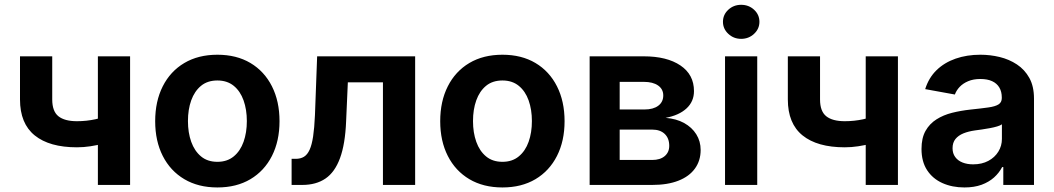

<svg xmlns="http://www.w3.org/2000/svg" viewBox="-20 -785 4474 815"><path d="M306.6 -159.7Q189.9 -159.7 127.4 -210.2Q64.9 -260.7 64.9 -362.8V-545.9H201.7V-362.8Q201.7 -312.5 228 -291.5Q254.4 -270.5 306.6 -270.5Q347.2 -270.5 385 -278.8Q422.9 -287.1 464.4 -301.3V-190.9Q444.8 -182.6 418.7 -175.5Q392.6 -168.5 363.8 -164.1Q335 -159.7 306.6 -159.7ZM395.5 0V-545.9H532.2V0Z M902.8 10.7Q821.8 10.7 762.5 -24.4Q703.1 -59.6 670.9 -123Q638.7 -186.5 638.7 -270.5Q638.7 -355 670.9 -418.7Q703.1 -482.4 762.5 -517.6Q821.8 -552.7 902.8 -552.7Q983.9 -552.7 1043 -517.6Q1102.1 -482.4 1134.3 -418.7Q1166.5 -355 1166.5 -270.5Q1166.5 -186.5 1134.3 -123Q1102.1 -59.6 1043 -24.4Q983.9 10.7 902.8 10.7ZM902.8 -98.1Q944.3 -98.1 972.2 -121.1Q1000 -144 1013.9 -183.1Q1027.8 -222.2 1027.8 -271Q1027.8 -319.8 1013.9 -358.9Q1000 -397.9 972.2 -420.7Q944.3 -443.4 902.8 -443.4Q860.8 -443.4 833.3 -420.7Q805.7 -397.9 791.7 -359.1Q777.8 -320.3 777.8 -271Q777.8 -222.2 791.7 -183.1Q805.7 -144 833.3 -121.1Q860.8 -98.1 902.8 -98.1Z M1217.8 0V-110.8H1235.4Q1255.9 -110.8 1270.3 -119.6Q1284.7 -128.4 1294.2 -149.2Q1303.7 -169.9 1309.1 -205.8Q1314.5 -241.7 1316.9 -295.9L1326.2 -545.9H1742.2V0H1605.5V-435.5H1456.5L1449.2 -270Q1445.3 -173.3 1423.3 -113.8Q1401.4 -54.2 1361.6 -27.1Q1321.8 0 1263.2 0Z M2112.8 10.7Q2031.7 10.7 1972.4 -24.4Q1913.1 -59.6 1880.9 -123Q1848.6 -186.5 1848.6 -270.5Q1848.6 -355 1880.9 -418.7Q1913.1 -482.4 1972.4 -517.6Q2031.7 -552.7 2112.8 -552.7Q2193.8 -552.7 2252.9 -517.6Q2312 -482.4 2344.2 -418.7Q2376.5 -355 2376.5 -270.5Q2376.5 -186.5 2344.2 -123Q2312 -59.6 2252.9 -24.4Q2193.8 10.7 2112.8 10.7ZM2112.8 -98.1Q2154.3 -98.1 2182.1 -121.1Q2210 -144 2223.9 -183.1Q2237.8 -222.2 2237.8 -271Q2237.8 -319.8 2223.9 -358.9Q2210 -397.9 2182.1 -420.7Q2154.3 -443.4 2112.8 -443.4Q2070.8 -443.4 2043.2 -420.7Q2015.6 -397.9 2001.7 -359.1Q1987.8 -320.3 1987.8 -271Q1987.8 -222.2 2001.7 -183.1Q2015.6 -144 2043.2 -121.1Q2070.8 -98.1 2112.8 -98.1Z M2482.9 0V-545.9H2712.9Q2811 -545.9 2868.4 -507.1Q2925.8 -468.3 2925.8 -398.4Q2925.8 -354 2894 -324.7Q2862.3 -295.4 2805.2 -284.7Q2850.6 -281.2 2883.8 -262.9Q2917 -244.6 2935.5 -215.1Q2954.1 -185.5 2954.1 -148.4Q2954.1 -103 2929.9 -69.6Q2905.8 -36.1 2859.9 -18.1Q2814 0 2748.5 0ZM2610.4 -106H2748.5Q2782.2 -106 2801.5 -122.3Q2820.8 -138.7 2820.8 -166Q2820.8 -198.2 2801.5 -216.6Q2782.2 -234.9 2748.5 -234.9H2610.4ZM2610.4 -320.3H2715.8Q2752.9 -320.3 2774.2 -336.2Q2795.4 -352.1 2795.4 -379.9Q2795.4 -406.7 2773.4 -422.1Q2751.5 -437.5 2712.9 -437.5H2610.4Z M3057.6 0V-545.9H3194.3V0ZM3126 -620.1Q3094.2 -620.1 3071.5 -641.4Q3048.8 -662.6 3048.8 -692.4Q3048.8 -722.7 3071.5 -743.7Q3094.2 -764.6 3126 -764.6Q3158.2 -764.6 3180.9 -743.7Q3203.6 -722.7 3203.6 -692.4Q3203.6 -662.6 3180.9 -641.4Q3158.2 -620.1 3126 -620.1Z M3565.9 -159.7Q3449.2 -159.7 3386.7 -210.2Q3324.2 -260.7 3324.2 -362.8V-545.9H3460.9V-362.8Q3460.9 -312.5 3487.3 -291.5Q3513.7 -270.5 3565.9 -270.5Q3606.4 -270.5 3644.3 -278.8Q3682.1 -287.1 3723.6 -301.3V-190.9Q3704.1 -182.6 3678 -175.5Q3651.9 -168.5 3623 -164.1Q3594.2 -159.7 3565.9 -159.7ZM3654.8 0V-545.9H3791.5V0Z M4073.7 10.7Q4022 10.7 3980.5 -7.8Q3939 -26.4 3915.3 -62.7Q3891.6 -99.1 3891.6 -152.8Q3891.6 -199.2 3908.7 -229.5Q3925.8 -259.8 3955.1 -278.3Q3984.4 -296.9 4021.5 -306.2Q4058.6 -315.4 4098.6 -319.8Q4146 -324.7 4175.3 -328.9Q4204.6 -333 4218.5 -341.8Q4232.4 -350.6 4232.4 -368.7V-371.1Q4232.4 -396 4221.9 -413.6Q4211.4 -431.2 4191.4 -440.4Q4171.4 -449.7 4141.6 -449.7Q4111.8 -449.7 4089.8 -440.4Q4067.9 -431.2 4053.7 -416.3Q4039.6 -401.4 4033.2 -383.8L3907.2 -406.7Q3922.4 -455.1 3955.6 -487.3Q3988.8 -519.5 4036.4 -536.1Q4084 -552.7 4141.6 -552.7Q4183.1 -552.7 4223.4 -543Q4263.7 -533.2 4296.6 -511.5Q4329.6 -489.7 4349.4 -454.1Q4369.1 -418.5 4369.1 -366.2V0H4238.8V-75.7H4233.9Q4221.2 -51.3 4199.5 -31.7Q4177.7 -12.2 4146.5 -0.7Q4115.2 10.7 4073.7 10.7ZM4110.8 -87.4Q4147.9 -87.4 4175.3 -102.1Q4202.6 -116.7 4217.8 -141.4Q4232.9 -166 4232.9 -195.3V-257.3Q4226.6 -252.4 4212.6 -248.3Q4198.7 -244.1 4181.6 -241Q4164.6 -237.8 4147.7 -235.4Q4130.9 -232.9 4118.7 -231.4Q4090.8 -227.5 4069.3 -218.8Q4047.9 -210 4035.6 -194.8Q4023.4 -179.7 4023.4 -155.8Q4023.4 -133.8 4034.7 -118.4Q4045.9 -103 4065.7 -95.2Q4085.4 -87.4 4110.8 -87.4Z"/></svg>

Font: Inter Cardless
Style: Bold
Weight: 700
Designer: Rasmus Andersson
Foundry: rsms
Version: Version 4.001;git-9221beed3